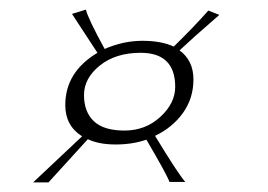

<svg xmlns="http://www.w3.org/2000/svg" viewBox="-20 -613 558 400"><path d="M354 -508Q383 -487 383 -447.5Q383 -408 361 -377.5Q339 -347 303 -330Q351 -251 366 -234H333Q329 -247 285 -322Q256 -312 221 -312Q186 -312 163 -323L81 -233H49L151 -329Q116 -351 116 -394Q116 -463 183 -503L130 -584L159 -593Q163 -575 198 -511Q237 -528 276.5 -528Q316 -528 342 -516Q385 -558 414 -591L437 -582Q435 -580 421 -568Q385 -537 354 -508ZM345 -432Q345 -503 273 -503Q221 -503 188 -476.5Q155 -450 155 -415Q155 -380 175.5 -360.5Q196 -341 239.5 -341Q283 -341 314 -369.5Q345 -398 345 -432Z"/></svg>

Font: Alex Brush
Style: Regular
Weight: 400
Designer: Robert E. Leuschke
Foundry: Robert E. Leuschke
Version: Version 1.003